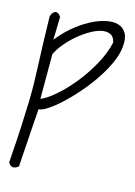

<svg xmlns="http://www.w3.org/2000/svg" viewBox="-132 -647 724 1026"><g transform="rotate(15 230.5 -134.0)"><path d="M19.5 289.1Q28.3 168 32.2 87.9Q36.1 7.8 37.6 -49.3Q39.1 -106.4 38.1 -150.4Q37.1 -194.3 35.2 -243.7Q33.2 -293 30.8 -356.9Q28.3 -420.9 26.4 -518.6Q28.3 -529.3 34.2 -537.6Q40 -545.9 47.4 -549.3Q54.7 -552.7 63.5 -548.8Q72.3 -544.9 81.1 -531.2L78.1 -404.3Q111.3 -447.3 152.8 -482.4Q194.3 -517.6 236.8 -540.5Q279.3 -563.5 319.3 -572.8Q359.4 -582 389.2 -574.2Q418.9 -566.4 435.1 -539.6Q451.2 -512.7 446.3 -463.9Q442.4 -420.9 419.9 -371.6Q397.5 -322.3 364.7 -273.9Q332 -225.6 293 -180.7Q253.9 -135.7 216.8 -101.6Q179.7 -67.4 147.9 -46.4Q116.2 -25.4 97.7 -25.4Q96.7 -11.7 94.7 13.2Q92.8 38.1 90.8 69.8Q88.9 101.6 86.4 135.7Q84 169.9 82 201.2Q80.1 232.4 78.1 257.8Q76.2 283.2 76.2 295.9Q71.3 300.8 64.5 304.7Q57.6 308.6 49.8 309.6Q42 310.5 34.2 306.2Q26.4 301.8 19.5 289.1ZM92.8 -81.1Q125 -93.8 169.9 -132.3Q214.8 -170.9 259.3 -225.1Q303.7 -279.3 339.8 -343.8Q376 -408.2 390.6 -471.7Q384.8 -502.9 364.3 -512.7Q343.8 -522.5 315.9 -517.1Q288.1 -511.7 254.9 -492.7Q221.7 -473.6 190.9 -447.8Q160.2 -421.9 133.8 -390.6Q107.4 -359.4 92.8 -329.1Z"/></g></svg>

Font: Shadows Into Light Two
Style: Regular
Weight: 400
Designer: Kimberly Geswein
Foundry: Kimberly Geswein
Version: Version 1.003 2012